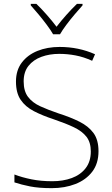

<svg xmlns="http://www.w3.org/2000/svg" viewBox="-20 -968 584 998"><path d="M492 -182Q492 -118 459.5 -75.5Q427 -33 372 -11.5Q317 10 249 10Q182 10 136.5 1Q91 -8 55 -20V-61Q94 -46 143 -36Q192 -26 252 -26Q308 -26 353 -42.5Q398 -59 425 -93.5Q452 -128 452 -181Q452 -228 429.5 -257Q407 -286 364 -306.5Q321 -327 259 -348Q201 -367 156.5 -390Q112 -413 87.5 -449Q63 -485 63 -544Q63 -603 93.5 -643Q124 -683 175 -703.5Q226 -724 290 -724Q389 -724 474 -686L459 -652Q415 -672 372.5 -680Q330 -688 288 -688Q237 -688 195 -672.5Q153 -657 128 -625.5Q103 -594 103 -545Q103 -494 126 -464Q149 -434 189.5 -415.5Q230 -397 283 -379Q346 -359 393 -335.5Q440 -312 466 -276.5Q492 -241 492 -182ZM256 -790Q244 -811 223.5 -838.5Q203 -866 180.5 -893Q158 -920 140 -940V-948H169Q196 -922 224 -890Q252 -858 274 -829Q296 -858 324.5 -890Q353 -922 380 -948H409V-940Q391 -920 368 -893Q345 -866 324.5 -838.5Q304 -811 292 -790Z"/></svg>

Font: Noto Sans Bengali ExtraLight
Style: Regular
Weight: 200
Designer: Jelle Bosma - Monotype Design Team
Foundry: Monotype Imaging Inc.
Version: Version 2.003; ttfautohint (v1.8.4.7-5d5b)